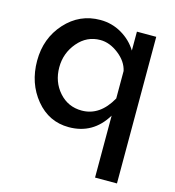

<svg xmlns="http://www.w3.org/2000/svg" viewBox="-110 -625 848 931"><g transform="rotate(15 314.0 -159.5)"><path d="M280 -532Q338 -532 387 -503.5Q436 -475 465 -428V-523H562V213H452V-98Q387 10 265 10Q165 10 99.5 -69.5Q34 -149 34 -262Q34 -375 105 -453.5Q176 -532 280 -532ZM452 -184V-322Q442 -368 397 -403Q352 -438 305 -438Q237 -438 191.5 -384Q146 -330 146 -259Q146 -186 191 -135Q236 -84 305 -84Q396 -84 452 -184Z"/></g></svg>

Font: Raleway-v4020 SemiBold
Style: Regular
Weight: 600
Designer: Matt McInerney, Pablo Impallari, Rodrigo Fuenzalida
Foundry: Matt McInerney, Pablo Impallari, Rodrigo Fuenzalida
Version: Version 4.020;PS 004.020;hotconv 1.0.88;makeotf.lib2.5.64775